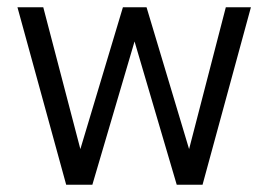

<svg xmlns="http://www.w3.org/2000/svg" viewBox="-20 -508 738 528"><path d="M162 0 28 -488H99L201 -98L318 -488H383L500 -98L601 -488H670L537 0H466L350 -394L234 0Z"/></svg>

Font: Red Hat Text
Style: Regular
Weight: 400
Designer: Pentagram, MCKL
Foundry: MCKL
Version: Version 1.030